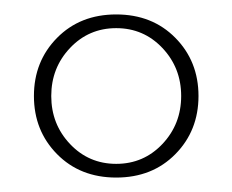

<svg xmlns="http://www.w3.org/2000/svg" viewBox="-20 -730 322 266"><path d="M27 -597Q27 -645 59 -677.5Q91 -710 141 -710Q191 -710 223 -677.5Q255 -645 255 -597Q255 -549 223 -516.5Q191 -484 141 -484Q91 -484 59 -516.5Q27 -549 27 -597ZM231 -597Q231 -636 205 -663.5Q179 -691 141 -691Q103 -691 77 -663.5Q51 -636 51 -597Q51 -558 77 -530.5Q103 -503 141 -503Q179 -503 205 -530.5Q231 -558 231 -597Z"/></svg>

Font: Taviraj Thin
Style: Regular
Weight: 100
Designer: Katatrad Team
Foundry: CadsonDemak
Version: Version 1.030